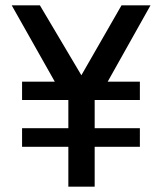

<svg xmlns="http://www.w3.org/2000/svg" viewBox="-20 -702 611 722"><path d="M237 0H336V-150H506V-220H336V-326H506V-395H385L546 -682H437L286 -419L130 -682H24L186 -395H63V-326H237V-220H63V-150H237Z"/></svg>

Font: All Genders v4 Light
Style: Regular
Weight: 300
Designer: Rassam Alawdi
Foundry: Rassam Art
Version: Version 3.100;FEAKit 1.0